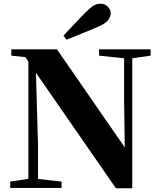

<svg xmlns="http://www.w3.org/2000/svg" viewBox="-20 -1013 865 1035"><path d="M322 -821Q353 -853 383 -885.5Q413 -918 441 -946Q467 -972 484.5 -982.5Q502 -993 521 -993Q546 -993 561.5 -976.5Q577 -960 577 -940Q577 -925 564 -906Q551 -887 511 -870Q468 -851 424.5 -833.5Q381 -816 338 -799ZM35 0V-34L140 -50H171L312 -34V0ZM133 0V-718H171L185 -230V0ZM514 -713V-747H792V-713L687 -698H657ZM605 2 159 -642 156 -646 117 -705 41 -713V-747H287L673 -189L653 -182L649 -478V-747H693V2Z"/></svg>

Font: Noto Serif JP Black
Style: Regular
Weight: 900
Designer: Ryoko NISHIZUKA 西塚涼子 (kana & ideographs); Frank Grießhammer (Latin, Greek & Cyrillic); Wenlong ZHANG 张文龙 (bopomofo); San
Foundry: Adobe
Version: Version 2.003-H1;hotconv 1.1.1;makeotfexe 2.6.0